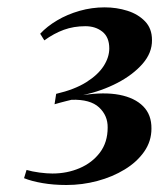

<svg xmlns="http://www.w3.org/2000/svg" viewBox="-20 -928 444 535"><path d="M165 -412.5Q129 -412.5 98.5 -417.8Q68 -423 47 -431.5L54 -454.5Q69 -450 89.8 -447.2Q110.5 -444.5 126 -444.5Q167 -444.5 202 -459.5Q237 -474.5 258.5 -503Q280 -531.5 280 -572.5Q280.5 -606 256 -628.8Q231.5 -651.5 179.5 -650Q172.5 -648.5 164 -646.2Q155.5 -644 147.2 -641.8Q139 -639.5 132 -637.5L136.5 -666.5Q188 -678.5 220.5 -699Q253 -719.5 268.8 -744Q284.5 -768.5 284.5 -793Q284.5 -824.5 265.2 -839.8Q246 -855 218 -855Q185.5 -855 158 -845Q130.5 -835 103.5 -815.5L92 -834Q111 -854.5 139.2 -871.2Q167.5 -888 201.8 -897.8Q236 -907.5 271.5 -907.5Q305 -907.5 335 -898Q365 -888.5 384.2 -868.5Q403.5 -848.5 403.5 -816.5Q404 -781 377.5 -750.5Q351 -720 307.5 -697.2Q264 -674.5 211.5 -663Q270 -672 312.8 -663.8Q355.5 -655.5 379 -631.8Q402.5 -608 402 -569.5Q402 -534.5 381.8 -505.5Q361.5 -476.5 327.5 -455.8Q293.5 -435 251.5 -423.8Q209.5 -412.5 165 -412.5Z"/></svg>

Font: Merriweather 120pt
Style: Bold Italic
Weight: 700
Italic angle: -7.8°
Version: Version 2.101